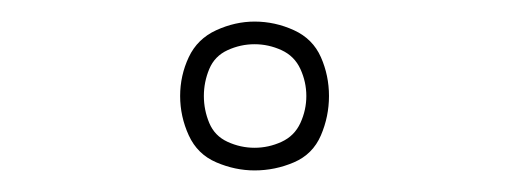

<svg xmlns="http://www.w3.org/2000/svg" viewBox="-20 -766 472 178"><path d="M216 -608Q235 -608 252.5 -615.5Q270 -623 277.5 -640.5Q285 -658 285 -677Q285 -696 277.5 -713Q270 -730 252.5 -738Q235 -746 216 -746Q198 -746 180.5 -738Q163 -730 155 -713Q147 -696 147 -677Q147 -658 155 -640.5Q163 -623 180.5 -615.5Q198 -608 216 -608ZM216 -629Q203 -629 191 -634.5Q179 -640 174 -652Q169 -664 169 -677Q169 -690 174 -702Q179 -714 191 -719.5Q203 -725 216 -725Q229 -725 241 -719.5Q253 -714 258.5 -702Q264 -690 264 -677Q264 -664 258.5 -652Q253 -640 241 -634.5Q229 -629 216 -629Z"/></svg>

Font: Iosevka Sparkle Thin
Style: Regular
Weight: 100
Designer: Belleve Invis
Foundry: Belleve Invis
Version: Version 4.5.0; ttfautohint (v1.8.3)